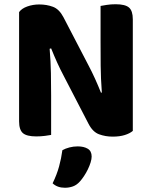

<svg xmlns="http://www.w3.org/2000/svg" viewBox="-20 -636 714 905"><path d="M606 -19Q592 -7 568 0.5Q544 8 511 8Q477 8 447 -3Q417 -14 397 -53L281 -277Q264 -309 249.5 -341Q235 -373 221 -408L214 -406Q219 -346 220 -291.5Q221 -237 221 -186V0Q211 2 191.5 4.5Q172 7 151 7Q106 7 88 -8.5Q70 -24 70 -64V-579Q82 -596 108.5 -605.5Q135 -615 165 -615Q200 -615 229.5 -604Q259 -593 279 -555L396 -330Q413 -298 427.5 -266Q442 -234 456 -199L460 -200Q455 -267 454.5 -327Q454 -387 454 -442V-608Q464 -610 483.5 -613Q503 -616 525 -616Q570 -616 588 -600.5Q606 -585 606 -545ZM357 219Q342 236 324 242.5Q306 249 286 249Q250 249 228 228Q248 187 258.5 148.5Q269 110 274 72Q288 64 307 59Q326 54 346 54Q375 54 393.5 65Q412 76 412 102Q412 114 407 130Q402 146 394 162.5Q386 179 376 194Q366 209 357 219Z"/></svg>

Font: Baloo Bhai 2
Style: Bold
Weight: 700
Designer: Supriya Tembe, Noopur Datye and Ek Type
Foundry: Ek Type
Version: Version 1.640;PS 1.000;hotconv 16.6.51;makeotf.lib2.5.65220;